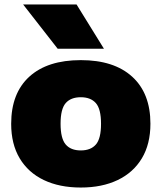

<svg xmlns="http://www.w3.org/2000/svg" viewBox="-20 -828 722 859"><path d="M341.5 11Q246 11 176 -22.5Q106 -56 68 -119.8Q30 -183.5 30 -274Q30 -411 111.2 -485Q192.5 -559 341.5 -559Q490 -559 571.5 -484.8Q653 -410.5 653 -274.5Q653 -183.5 614.8 -119.8Q576.5 -56 506.5 -22.5Q436.5 11 341.5 11ZM341.5 -155Q386 -155 409 -181.5Q432 -208 432 -274Q432 -340.5 408.8 -366.8Q385.5 -393 341.5 -393Q297 -393 274 -366.8Q251 -340.5 251 -274.5Q251 -208.5 273.8 -181.8Q296.5 -155 341.5 -155ZM238 -610 83.5 -808H322.5L445 -610Z"/></svg>

Font: Encode Sans SemiExpanded SemiExpanded Black
Style: Regular
Weight: 900
Width: 6
Designer: Multiple Designers
Foundry: Impallari Type
Version: Version 3.000; ttfautohint (v1.8.3) -l 8 -r 50 -G 200 -x 14 